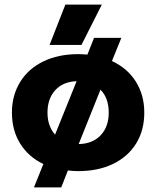

<svg xmlns="http://www.w3.org/2000/svg" viewBox="-20 -731 682 837"><path d="M265 -711H424L335 -535H196ZM169 -16Q104 -47 68 -105Q32 -163 32 -240Q32 -315 67.5 -373Q103 -431 168.5 -463Q234 -495 321 -495Q335 -495 361 -493L390 -566H509L468 -465Q535 -434 572 -375.5Q609 -317 609 -240Q609 -163 573.5 -105.5Q538 -48 473 -16.5Q408 15 321 15Q299 15 276 12L247 86H128ZM314 -377Q255 -375 221 -338Q187 -301 187 -240Q187 -182 220 -144ZM454 -240Q454 -304 418 -340L323 -103Q383 -104 418.5 -141Q454 -178 454 -240Z"/></svg>

Font: Prompt SemiBold
Style: Regular
Weight: 600
Designer: Katatrad Team
Foundry: CadsonDemak
Version: Version 1.000